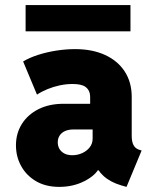

<svg xmlns="http://www.w3.org/2000/svg" viewBox="-20 -730 602 758"><path d="M213.9 7.8Q160.6 7.8 122.3 -14.6Q84 -37.1 63.5 -74.5Q43 -111.8 43 -156.2Q43 -203.6 66.4 -240.7Q89.8 -277.8 132.1 -299.1Q174.3 -320.3 231.4 -320.3H362.3V-218.8H268.6Q250.5 -218.8 236.8 -212.6Q223.1 -206.5 215.6 -195.1Q208 -183.6 208 -168Q208 -153.8 214.6 -142.3Q221.2 -130.9 234.1 -124Q247.1 -117.2 265.6 -117.2Q286.1 -117.2 304.4 -125.5Q322.8 -133.8 334.2 -148.4Q345.7 -163.1 345.7 -182.6V-250L335.9 -269.5V-345.7Q335.9 -361.3 330.8 -371.3Q325.7 -381.3 316.7 -387.5Q307.6 -393.6 294.9 -396Q282.2 -398.4 266.6 -398.4Q241.7 -398.4 216.3 -393.1Q190.9 -387.7 167.7 -378.2Q144.5 -368.7 126 -356.4L71.3 -487.3Q96.2 -502.4 130.6 -513.4Q165 -524.4 202.9 -530.3Q240.7 -536.1 276.4 -536.1Q344.7 -536.1 395 -512.9Q445.3 -489.7 472.7 -447.3Q500 -404.8 500 -347.7V-194.3Q500 -170.9 506.8 -157.7Q513.7 -144.5 527.3 -139.6L539.1 -135.7L479.5 7.8L459 2Q416 -10.7 389.4 -34.7Q362.8 -58.6 355.5 -87.9L398.4 -57.6H320.3L372.1 -68.4Q358.9 -38.6 314.2 -15.4Q269.5 7.8 213.9 7.8ZM81.1 -606.4V-710H495.1V-606.4Z"/></svg>

Font: Reddit Mono Black
Style: Regular
Weight: 900
Monospace: yes
Designer: Stephen Hutchings
Foundry: Reddit
Version: Version 1.014